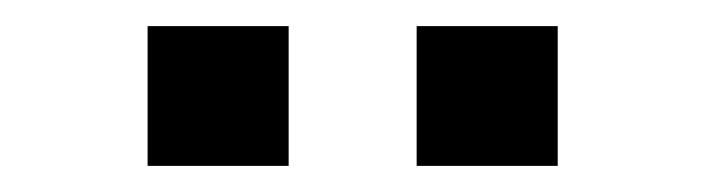

<svg xmlns="http://www.w3.org/2000/svg" viewBox="-20 -736 540 147"><path d="M299 -609V-716H407V-609ZM93 -609V-716H201V-609Z"/></svg>

Font: Nunito Sans 7pt Medium
Style: Regular
Weight: 500
Designer: Vernon Adams
Foundry: Vernon Adams
Version: Version 3.101;gftools[0.9.27]